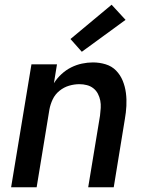

<svg xmlns="http://www.w3.org/2000/svg" viewBox="-20 -792 640 812"><path d="M27 0 113 -520H221L208 -440Q221 -461 240 -478.5Q259 -496 281 -507Q303 -518 326.5 -523Q350 -528 373 -528Q401 -528 427 -520Q453 -512 471 -493.5Q489 -475 499 -450.5Q509 -426 512.5 -399Q516 -372 514.5 -344Q513 -316 508 -288L461 0H353L403 -303Q405 -319 406 -335.5Q407 -352 404 -367Q401 -382 394 -395.5Q387 -409 375 -418.5Q363 -428 347.5 -432Q332 -436 316 -436Q294 -436 272 -429.5Q250 -423 231.5 -408Q213 -393 203 -372Q193 -351 189 -329L135 0ZM326 -573 278 -627 452 -772 511 -708Z"/></svg>

Font: Iosevka SS04 SmBd Ex Obl
Style: Regular
Weight: 600
Width: 7
Italic angle: -9°
Monospace: yes
Designer: Belleve Invis
Foundry: Belleve Invis
Version: Version 19.0.0; ttfautohint (v1.8.4)